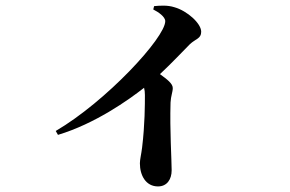

<svg xmlns="http://www.w3.org/2000/svg" viewBox="-20 -611 1040 689"><path d="M530 -577C548 -568 573 -551 573 -535C573 -476 361 -247 180 -141L188 -127C321 -167 441 -252 497 -296C499 -288 500 -280 500 -270C500 -236 500 -165 490 -82C487 -57 482 -39 482 -25C482 18 503 58 547 58C579 58 596 33 596 0C596 -38 589 -143 592 -243C593 -266 600 -281 600 -295C600 -311 580 -326 554 -345C598 -386 635 -426 661 -452C682 -472 702 -472 702 -497C702 -527 652 -572 606 -585C581 -593 555 -591 533 -589Z"/></svg>

Font: Noto Serif KR
Style: Bold
Weight: 700
Designer: Ryoko NISHIZUKA 西塚涼子 (kana & ideographs); Frank Grießhammer (Latin, Greek & Cyrillic); Wenlong ZHANG 张文龙 (bopomofo); San
Foundry: Adobe
Version: Version 2.001;hotconv 1.1.0;makeotfexe 2.6.0